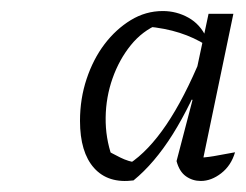

<svg xmlns="http://www.w3.org/2000/svg" viewBox="-20 -736 446 348"><path d="M222 -409Q176 -403 150.5 -431.5Q125 -460 125 -517Q125 -557 137 -593Q149 -629 169.5 -656Q190 -683 217 -699.5Q244 -716 275 -716Q300 -716 321.5 -704Q343 -692 354 -668V-654Q332 -668 305.5 -676.5Q279 -685 246 -688L267 -692Q238 -680 217 -654Q196 -628 184 -594Q172 -560 171.5 -523Q171 -486 183 -452L169 -466Q183 -458 198 -450.5Q213 -443 229 -441L214 -439Q249 -462 281.5 -510Q314 -558 345 -633L357 -623Q326 -545 293 -492.5Q260 -440 222 -409ZM344 -428 334 -450Q350 -450 367.5 -453Q385 -456 406 -460Q399 -436 381 -422Q363 -408 344 -408Q329 -408 317 -416.5Q305 -425 300 -444L329 -555L325 -556L358 -711H403Z"/></svg>

Font: Piazzolla 8pt ExtraLight
Style: Italic
Weight: 250
Italic angle: -11.3°
Designer: Juan Pablo del Peral
Foundry: Huerta Tipografica
Version: Version 2.001